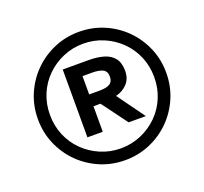

<svg xmlns="http://www.w3.org/2000/svg" viewBox="-120 -822 1039 976"><g transform="rotate(-20 399.0 -334.0)"><path d="M399 13Q327 13 264 -14Q201 -41 153.5 -88.5Q106 -136 79 -199Q52 -262 52 -334Q52 -406 79 -469Q106 -532 153.5 -579.5Q201 -627 264 -654Q327 -681 399 -681Q471 -681 534 -654Q597 -627 644.5 -579.5Q692 -532 719 -469Q746 -406 746 -334Q746 -262 719 -199Q692 -136 644.5 -88.5Q597 -41 534 -14Q471 13 399 13ZM399 -51Q457 -51 508.5 -73Q560 -95 599 -133.5Q638 -172 659.5 -223.5Q681 -275 681 -334Q681 -393 659.5 -444.5Q638 -496 599 -534.5Q560 -573 508.5 -595Q457 -617 399 -617Q341 -617 289.5 -595Q238 -573 199 -534.5Q160 -496 138.5 -444.5Q117 -393 117 -334Q117 -275 138.5 -223.5Q160 -172 199 -133.5Q238 -95 289.5 -73Q341 -51 399 -51ZM257 -162V-529H396Q443 -529 478.5 -518.5Q514 -508 533.5 -483Q553 -458 553 -414Q553 -373 529 -346.5Q505 -320 466 -310L573 -162H480L378 -300H340V-162ZM340 -364H396Q435 -364 452.5 -375.5Q470 -387 470 -413Q470 -443 449 -453Q428 -463 393 -463H340Z"/></g></svg>

Font: Atkinson Hyperlegible Next Medium
Style: Regular
Weight: 500
Designer: Elliott Scott, Megan Eiswerth, Linus Boman, Theodore Petrosky, Letters from Sweden
Foundry: Applied Design Works, Letters from Sweden
Version: Version 2.001